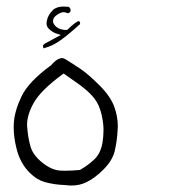

<svg xmlns="http://www.w3.org/2000/svg" viewBox="-20 -406 540 596"><path d="M202.1 169.9Q226.1 169.9 246.1 160.6Q273.9 147.9 301.5 119.9Q329.1 91.8 335.9 63.5Q343.3 33.2 345.2 -3.4Q345.7 -8.3 345.7 -13.2Q345.7 -43.5 335.4 -72.8Q323.7 -106.4 288.8 -141.1Q253.9 -175.8 230.5 -191.7Q207 -207.5 183.1 -222.2Q177.7 -225.6 173.1 -225.6Q168.5 -225.6 164.6 -224.1Q152.8 -220.2 138.7 -203.6Q68.4 -152.3 46.6 -106.4Q24.9 -60.5 22.9 -23.4Q22.5 -17.6 22.5 -11.7Q22.5 20.5 31.2 54.7Q42 100.1 72.3 130.4Q93.8 151.9 119.1 159.2Q149.4 167.5 183.1 168.5Q192.9 169.9 202.1 169.9ZM228 121.6Q202.6 124 181.6 124Q174.3 124 166 123.5Q139.6 121.6 111.1 98.6Q82.5 75.7 74.7 48.8Q66.9 22 64.5 -10.7Q64 -14.2 64 -18.1Q64 -48.8 83.5 -84.5Q104.5 -124 173.3 -174.8L177.7 -177.7Q208.5 -156.2 227.5 -142.6Q252 -124.5 267.3 -107.2Q282.7 -89.8 290 -68.4Q297.4 -47.4 300.3 -21Q301.3 -11.2 301.3 -1Q301.3 17.6 297.9 38.1Q292 71.3 271.7 89.8Q251.5 108.4 228 121.6ZM228.5 -331.1Q228.5 -332 228.5 -333Q228.5 -334 228.5 -335.4Q228 -338.4 225.1 -340.8Q214.4 -338.4 188.5 -313H185.5Q162.6 -313 150.4 -327.1Q144.5 -334 144.5 -340.8Q144.5 -352.1 158.2 -360.8Q169.9 -368.2 177.7 -368.2Q183.1 -368.2 189 -365.2Q189.5 -365.2 190.4 -365.2Q194.8 -365.2 198.2 -369.6Q199.2 -372.1 199.2 -374Q199.2 -380.4 193.4 -384.8Q185.1 -385.7 177.7 -385.7Q155.8 -385.7 144.5 -375Q128.9 -359.9 125.5 -341.8Q124.5 -337.9 124.5 -334Q124.5 -323.7 131.3 -316.9Q142.6 -306.2 152.8 -302.7L168.9 -297.4L118.7 -270.5L113.3 -265.1L114.7 -255.9Q141.6 -262.7 164.6 -278.8Q187 -293.9 228.5 -331.1Z"/></svg>

Font: Bakudai
Style: ExtraLight
Weight: 200
Version: Version 1.48